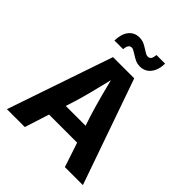

<svg xmlns="http://www.w3.org/2000/svg" viewBox="-251 -1095 1249 1249"><g transform="rotate(45 373.5 -470.0)"><path d="M272.5 -727.5H467.8L722.7 0H557.1L440.4 -351.1Q420.9 -413.1 400.6 -488.8Q380.4 -564.5 352.1 -676.3H384.8L376 -640.1Q349.6 -532.2 333.5 -468.8Q317.4 -405.3 300.8 -351.1L188.5 0H23.9ZM179.2 -285.6H567.4V-168.9H179.2ZM356 -839.4Q340.8 -849.1 332 -853.5Q323.2 -857.9 314.9 -857.9Q299.8 -857.9 291.7 -845.2Q283.7 -832.5 282.7 -810.5H202.6Q204.1 -872.1 231.2 -906Q258.3 -939.9 304.2 -939.9Q328.1 -939.9 346.2 -931.9Q364.3 -923.8 387.2 -908.7Q401.9 -898.9 411.1 -894.3Q420.4 -889.6 429.7 -889.6Q445.8 -889.6 453.4 -901.1Q460.9 -912.6 462.9 -937H542Q541.5 -896.5 528.3 -867.4Q515.1 -838.4 492.4 -823Q469.7 -807.6 440.4 -807.6Q416 -807.6 397.5 -815.9Q378.9 -824.2 356 -839.4Z"/></g></svg>

Font: Inter RS Variable
Style: Regular
Weight: 400
Designer: Rasmus Andersson (customised by Maria Ramos and Noel Pretorius)
Foundry: rsms
Version: Version 3.001;Glyphs 3.2.3 (3260)